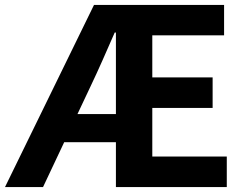

<svg xmlns="http://www.w3.org/2000/svg" viewBox="-29 -761 1000 781"><path d="M-8.7 0H146L339.4 -409.9C372.4 -478.7 405 -554.2 437.7 -628.8H442.5V0H893.5V-124.3H590.5V-321.9H835.9V-446.1H590.5V-617.3H882.5V-740.8H353.3ZM162.7 -182.5H522.1V-296.9H162.7Z"/></svg>

Font: Source Han Sans JP VF
Style: Regular
Weight: 250
Designer: Ryoko NISHIZUKA 西塚涼子 (kana, bopomofo & ideographs); Paul D. Hunt (Latin, Greek & Cyrillic); Sandoll Communications 산돌커뮤니
Foundry: Adobe
Version: Version 2.004;hotconv 1.0.118;makeotfexe 2.5.65603